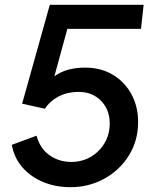

<svg xmlns="http://www.w3.org/2000/svg" viewBox="-20 -766 654 798"><path d="M273 12Q212 12 160.5 -9Q109 -30 74 -69.5Q39 -109 29 -164L132 -202Q146 -149 185.5 -121Q225 -93 276 -93Q322 -93 358 -114.5Q394 -136 415 -172Q436 -208 436 -253Q436 -310 400 -347Q364 -384 307 -384Q259 -384 222.5 -364.5Q186 -345 167 -314L72 -335L187 -746H577L566 -646H260L206 -449Q233 -468 264.5 -476.5Q296 -485 333 -485Q400 -485 449.5 -455Q499 -425 526.5 -374Q554 -323 554 -259Q554 -181 515.5 -119.5Q477 -58 413 -23Q349 12 273 12Z"/></svg>

Font: Plus Jakarta Sans SemiBold
Style: Italic
Weight: 600
Italic angle: -8°
Designer: Gumpita Rahayu
Foundry: Tokotype
Version: Version 2.071; ttfautohint (v1.8.4.7-5d5b);gftools[0.9.29]